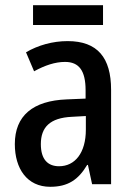

<svg xmlns="http://www.w3.org/2000/svg" viewBox="-20 -708 514 738"><path d="M376 -688H107V-612H376ZM240 -550C182 -550 126 -534 80 -507L111 -434C153 -457 192 -470 230 -470C284 -470 309 -436 309 -361V-329L237 -326C106 -321 37 -263 37 -154C37 -60 84 10 173 10C241 10 281 -17 315 -74H318L334 0H407V-363C407 -486 355 -550 240 -550ZM256 -259 310 -262V-210C310 -120 268 -69 207 -69C164 -69 137 -95 137 -154C137 -219 172 -255 256 -259Z"/></svg>

Font: Noto Sans Gurmukhi UI Condensed Medium
Style: Regular
Weight: 500
Width: 3
Designer: Jelle Bosma - Monotype Design Team
Foundry: Monotype Imaging Inc.
Version: Version 2.004